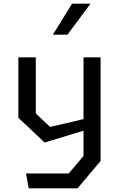

<svg xmlns="http://www.w3.org/2000/svg" viewBox="-20 -826 660 1046"><path d="M347.5 -637 473 -806H372.5L268 -637ZM223 -49.5 435 -114V23.5L354.5 119H121.5L136.5 200H402.5L528 51V-513.5H435V-177L253 -134.5L175 -208V-513.5H80V-184.5Z"/></svg>

Font: FontWithASyntaxHighlighterNightOwl
Style: Regular
Weight: 400
Designer: Riley Cran & the Lettermatic Team
Foundry: Lettermatic
Version: Version 1.000 (FontWithASyntaxHighlighterNightOwl)